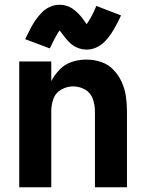

<svg xmlns="http://www.w3.org/2000/svg" viewBox="-20 -789 616 809"><path d="M61 0H196V-320Q196 -347 205 -372.5Q214 -398 238 -411.5Q262 -425 288 -425Q315 -425 338.5 -411.5Q362 -398 371 -372.5Q380 -347 380 -320V0H515V-320Q515 -352 510.5 -383Q506 -414 493 -443Q480 -472 458 -495Q436 -518 405.5 -528Q375 -538 344 -538Q313 -538 283.5 -528.5Q254 -519 232 -496.5Q210 -474 196 -447V-530H61ZM345 -580Q367 -580 387 -589.5Q407 -599 422 -614.5Q437 -630 447 -645Q457 -660 468 -680Q479 -700 490 -724L386 -764Q374 -735 363.5 -716.5Q353 -698 345 -687Q337 -698 329 -709.5Q321 -721 309.5 -732.5Q298 -744 286.5 -752Q275 -760 260.5 -764.5Q246 -769 231 -769Q209 -769 189 -759.5Q169 -750 154.5 -734.5Q140 -719 129.5 -704Q119 -689 108.5 -669Q98 -649 86 -624L190 -585Q203 -613 213.5 -632Q224 -651 231 -661Q239 -651 247.5 -639.5Q256 -628 267 -616Q278 -604 289.5 -596.5Q301 -589 315.5 -584.5Q330 -580 345 -580Z"/></svg>

Font: Iosevka Sparkle Extrabold
Style: Regular
Weight: 800
Designer: Belleve Invis
Foundry: Belleve Invis
Version: Version 4.5.0; ttfautohint (v1.8.3)